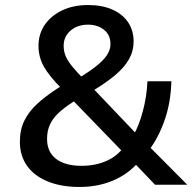

<svg xmlns="http://www.w3.org/2000/svg" viewBox="-20 -734 766 763"><path d="M296 9Q223 9 169.5 -13Q116 -35 87.5 -75Q59 -115 59 -171Q59 -219 77 -255Q95 -291 127 -320.5Q159 -350 200 -377L238 -402L226 -381Q176 -431 154.5 -469Q133 -507 133 -552Q133 -599 158 -635.5Q183 -672 227.5 -693Q272 -714 330 -714Q386 -714 426.5 -696Q467 -678 489 -645.5Q511 -613 511 -569Q511 -531 492.5 -498.5Q474 -466 438.5 -436Q403 -406 350 -374L341 -392L523 -201L511 -198Q532 -234 547.5 -291.5Q563 -349 566 -411H661Q659 -328 634.5 -257.5Q610 -187 572 -137L563 -162L724 0H596L510 -90H531Q488 -41 428 -16Q368 9 296 9ZM304 -75Q358 -75 402 -94Q446 -113 474 -152L475 -123L258 -347L301 -348L269 -328Q235 -306 212.5 -285Q190 -264 178.5 -239Q167 -214 167 -182Q167 -130 203 -102.5Q239 -75 304 -75ZM330 -636Q288 -636 260.5 -612.5Q233 -589 233 -552Q233 -530 241 -511Q249 -492 267 -470Q285 -448 314 -418L293 -424Q336 -450 363.5 -472Q391 -494 405 -515Q419 -536 419 -559Q419 -595 393.5 -615.5Q368 -636 330 -636Z"/></svg>

Font: Nunito Sans 7pt SemiBold
Style: Regular
Weight: 600
Designer: Vernon Adams
Foundry: Vernon Adams
Version: Version 3.101;gftools[0.9.27]